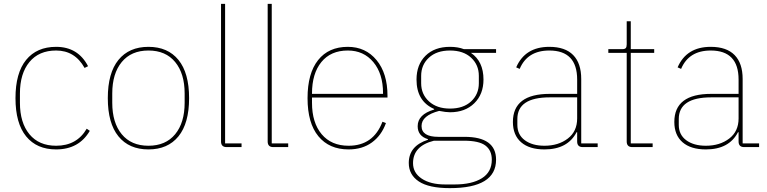

<svg xmlns="http://www.w3.org/2000/svg" viewBox="-20 -760 3962 992"><path d="M270 12Q170 12 115 -55.5Q60 -123 60 -253Q60 -383 115 -450.5Q170 -518 270 -518Q383 -518 435 -418L417 -409Q367 -499 270 -499Q181 -499 132 -439.5Q83 -380 83 -277V-229Q83 -126 132 -66.5Q181 -7 270 -7Q377 -7 428 -95L444 -84Q388 12 270 12Z M902 -55.5Q847 12 747 12Q647 12 592 -55.5Q537 -123 537 -253Q537 -383 592 -450.5Q647 -518 747 -518Q847 -518 902 -450.5Q957 -383 957 -253Q957 -123 902 -55.5ZM934 -229V-277Q934 -380 885 -439.5Q836 -499 747 -499Q658 -499 609 -439.5Q560 -380 560 -277V-229Q560 -126 609 -66.5Q658 -7 747 -7Q836 -7 885 -66.5Q934 -126 934 -229Z M1228 0H1151Q1122 0 1122 -29V-740H1143V-19H1228Z M1469 0H1392Q1363 0 1363 -29V-740H1384V-19H1469Z M1781 12Q1681 12 1625 -56Q1569 -124 1569 -253Q1569 -381 1623.5 -449.5Q1678 -518 1777 -518Q1869 -518 1925.5 -449.5Q1982 -381 1982 -266V-256H1592V-229Q1592 -126 1642 -66.5Q1692 -7 1781 -7Q1909 -7 1956 -131L1974 -124Q1951 -60 1901.5 -24Q1852 12 1781 12ZM1777 -499Q1689 -499 1640.5 -439.5Q1592 -380 1592 -277V-275H1959V-279Q1959 -379 1909 -439Q1859 -499 1777 -499Z M2543 65Q2543 212 2304 212Q2196 212 2144 177.5Q2092 143 2092 82Q2092 -6 2191 -38V-41Q2138 -57 2138 -108Q2138 -169 2223 -194V-197Q2132 -237 2132 -349Q2132 -426 2178.5 -472Q2225 -518 2305 -518Q2346 -518 2377 -506H2543V-487H2413Q2478 -443 2478 -349Q2478 -273 2430.5 -226.5Q2383 -180 2305 -180Q2284 -180 2249 -187Q2158 -163 2158 -109Q2158 -53 2245 -53H2380Q2543 -53 2543 65ZM2305 -199Q2374 -199 2414 -236Q2454 -273 2454 -330V-368Q2454 -425 2414 -462Q2374 -499 2305 -499Q2236 -499 2196 -462Q2156 -425 2156 -368V-330Q2156 -273 2196.5 -236Q2237 -199 2305 -199ZM2521 65Q2521 17 2488 -8Q2455 -33 2377 -33H2222Q2114 -6 2114 83Q2114 133 2159 163Q2204 193 2280 193H2329Q2418 193 2469.5 161Q2521 129 2521 65Z M3068 0H2991Q2962 0 2962 -29V-77H2959Q2913 12 2793 12Q2715 12 2672.5 -25Q2630 -62 2630 -130Q2630 -275 2820 -275H2962V-349Q2962 -499 2818 -499Q2705 -499 2665 -404L2647 -412Q2693 -518 2818 -518Q2900 -518 2941.5 -475.5Q2983 -433 2983 -352V-19H3068ZM2793 -7Q2865 -7 2913.5 -44Q2962 -81 2962 -148V-257H2821Q2653 -257 2653 -145V-115Q2653 -64 2691.5 -35.5Q2730 -7 2793 -7Z M3352 0H3247Q3218 0 3218 -29V-487H3123V-506H3195Q3208 -506 3213 -511.5Q3218 -517 3218 -531V-650H3239V-506H3360V-487H3239V-19H3352Z M3902 0H3825Q3796 0 3796 -29V-77H3793Q3747 12 3627 12Q3549 12 3506.5 -25Q3464 -62 3464 -130Q3464 -275 3654 -275H3796V-349Q3796 -499 3652 -499Q3539 -499 3499 -404L3481 -412Q3527 -518 3652 -518Q3734 -518 3775.5 -475.5Q3817 -433 3817 -352V-19H3902ZM3627 -7Q3699 -7 3747.5 -44Q3796 -81 3796 -148V-257H3655Q3487 -257 3487 -145V-115Q3487 -64 3525.5 -35.5Q3564 -7 3627 -7Z"/></svg>

Font: IBM Plex Sans Thin
Style: Regular
Weight: 100
Designer: Mike Abbink, Paul van der Laan, Pieter van Rosmalen
Foundry: Bold Monday
Version: Version 3.0